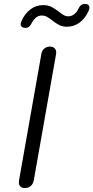

<svg xmlns="http://www.w3.org/2000/svg" viewBox="-20 -947 475 977"><path d="M76 -19Q76 -26 77 -30L190 -670Q193 -689 205 -699.5Q217 -710 234 -710Q248 -710 257 -702Q266 -694 266 -680Q266 -674 265 -670L152 -30Q149 -12 137 -1Q125 10 107 10Q93 10 84.5 2.5Q76 -5 76 -19ZM85 -823Q85 -831 91 -843Q106 -877 134.5 -899Q163 -921 199 -921Q223 -921 240.5 -912.5Q258 -904 279 -888Q294 -876 304.5 -870Q315 -864 328 -864Q361 -864 381 -906Q391 -927 410 -927Q435 -927 435 -908Q435 -900 430 -890Q414 -854 385.5 -832.5Q357 -811 321 -811Q299 -811 283.5 -818.5Q268 -826 247 -842Q231 -855 219 -861.5Q207 -868 192 -868Q161 -868 140 -827Q129 -805 111 -805Q104 -805 100 -806Q85 -811 85 -823Z"/></svg>

Font: Kodchasan
Style: Italic
Weight: 400
Italic angle: -10°
Version: Version 1.000; ttfautohint (v1.6)